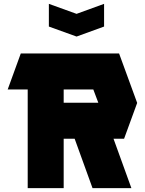

<svg xmlns="http://www.w3.org/2000/svg" viewBox="-20 -978 753 998"><path d="M20 -513 88 -700H599L693 -443L625 -257H570L663 0H461L368 -257H311V0H124V-513ZM378 -906 521 -958V-840L378 -788L234 -840V-958ZM311 -444H491L465 -513H311Z"/></svg>

Font: Clickuper
Style: Bold
Weight: 700
Designer: Denis Ignatov
Foundry: Denis Ignatov
Version: Version 1.10 April 16, 2021